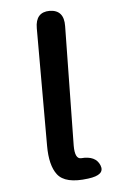

<svg xmlns="http://www.w3.org/2000/svg" viewBox="-45 -576 382 615"><g transform="rotate(-5 146.0 -269.0)"><path d="M115 -20Q92 -50 92 -113V-491Q92 -543 138 -543Q184 -542 183 -490L177 -106Q177 -63 197 -64Q244 -68 257 -36Q270 -4 214 3Q140 13 115 -20Z"/></g></svg>

Font: Resource Han Rounded JP
Style: Regular
Weight: 400
Designer: Cyano Hao (round all glyphs); Ryoko NISHIZUKA 西塚涼子 (kana, bopomofo & ideographs); Paul D. Hunt (Latin, Greek & Cyrillic)
Foundry: Cyano Hao
Version: 0.990